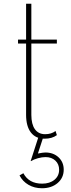

<svg xmlns="http://www.w3.org/2000/svg" viewBox="-20 -723 380 1023"><path d="M217 16Q257.5 16 283 -3L276 -25Q253.5 -8 220.5 -8Q185 -8 166 -34.5Q147 -61 147 -111V-491H283V-512H147V-703H119V-512H76V-491H119V-111Q119 -50.5 144.5 -17.2Q170 16 217 16ZM203.5 280Q254.5 280 287 252.2Q319.5 224.5 319.5 181Q319.5 141 292 115.2Q264.5 89.5 221.5 89.5Q209.5 89.5 182 95L213 0H187L143.5 134.5L145 135.5Q160.5 126 182.2 120Q204 114 222.5 114Q255 114 275 132.8Q295 151.5 295 181.5Q295 214.5 270 235Q245 255.5 204.5 255.5Q134 255.5 104.5 200L84 211.5Q100.5 243.5 132 261.8Q163.5 280 203.5 280Z"/></svg>

Font: Spartan Thin
Style: Regular
Weight: 100
Designer: Matt Bailey, Mirko Velimirovic
Foundry: Matt Bailey
Version: Version 1.003; ttfautohint (v1.8.3)